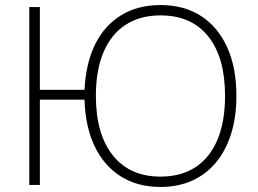

<svg xmlns="http://www.w3.org/2000/svg" viewBox="-20 -733 1024 761"><path d="M616 8Q525 8 458.5 -34Q392 -76 355 -153.5Q318 -231 315 -338H138V0H96V-705H138V-377H315Q320 -482 357 -557Q394 -632 460 -672.5Q526 -713 616 -713Q710 -713 777 -669.5Q844 -626 880.5 -545.5Q917 -465 917 -353Q917 -269 896 -202.5Q875 -136 836 -89Q797 -42 741.5 -17Q686 8 616 8ZM616 -33Q698 -33 755 -70.5Q812 -108 842 -179.5Q872 -251 872 -353Q872 -505 805.5 -588.5Q739 -672 616 -672Q535 -672 477.5 -634.5Q420 -597 390 -525.5Q360 -454 360 -353Q360 -202 427 -117.5Q494 -33 616 -33Z"/></svg>

Font: Nunito Sans 12pt ExtraLight
Style: Regular
Weight: 200
Designer: Vernon Adams
Foundry: Vernon Adams
Version: Version 3.101;gftools[0.9.27]